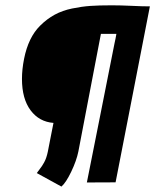

<svg xmlns="http://www.w3.org/2000/svg" viewBox="-20 -668 573 708"><path d="M402.3 -508.3Q403.8 -514.2 406 -525.6Q408.2 -537.1 409.2 -543H365.7H352.1Q337.9 -470.7 310.5 -326.2Q283.2 -181.6 269 -109.4Q262.2 -75.7 242.7 -34.9Q223.1 5.9 206.5 20L115.7 -29.8Q117.7 -32.7 124.5 -41.7Q131.3 -50.8 134.5 -55.4Q137.7 -60.1 142.6 -68.8Q147.5 -77.6 150.6 -87.2Q153.8 -96.7 156.2 -107.9Q159.7 -126 166.7 -161.6Q173.8 -197.3 177.2 -214.8Q124.5 -218.8 92.8 -261.2Q61 -303.7 61 -377Q61 -412.1 68.8 -451.2Q84.5 -530.3 127.9 -573.2Q152.8 -598.1 181.6 -613.8Q210.4 -629.4 246.1 -636.7Q281.7 -644 313.2 -646.2Q344.7 -648.4 392.1 -648.4Q425.3 -648.4 465.1 -646.5Q504.9 -644.5 532.7 -644.5Q511.7 -536.6 469.5 -320.1Q427.2 -103.5 406.2 4.4Q388.7 4.4 353.3 4.6Q317.9 4.9 300.3 4.9Q316.4 -77.6 348.9 -239Q381.3 -400.4 402.3 -508.3Z"/></svg>

Font: Fantasque Sans Mono
Style: Bold Italic
Weight: 700
Italic angle: -11°
Monospace: yes
Designer: Jany Belluz
Version: Version 1.7.1